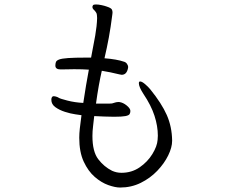

<svg xmlns="http://www.w3.org/2000/svg" viewBox="-20 -785 1040 860"><path d="M751 -154Q751 -125 733.5 -89Q716 -53 684.5 -20Q653 13 610.5 34Q568 55 518 55Q496 55 465 44Q434 33 404.5 7.5Q375 -18 355 -61Q335 -104 335 -168Q335 -187 337.5 -209.5Q340 -232 345 -269Q339 -270 317.5 -273Q296 -276 271 -284Q246 -292 228 -305Q210 -318 210 -338Q210 -349 216 -353Q217 -354 221 -354Q226 -354 233.5 -351.5Q241 -349 243 -347Q249 -343 282 -334.5Q315 -326 353 -324Q359 -366 365.5 -403Q372 -440 378 -473Q364 -474 348 -474.5Q332 -475 312 -475Q299 -475 284 -474.5Q269 -474 252 -474Q228 -474 228 -491Q228 -500 230.5 -507Q233 -514 245 -518.5Q257 -523 285.5 -525Q314 -527 366 -527H388Q399 -582 406.5 -625.5Q414 -669 415 -704Q415 -710 414 -718.5Q413 -727 409 -731Q406 -736 400 -741.5Q394 -747 394 -754Q394 -758 397 -762Q400 -765 410 -765Q421 -765 435 -762Q449 -759 457 -756Q470 -752 477 -747Q484 -742 484 -728Q484 -726 483.5 -723.5Q483 -721 483 -719Q476 -663 467.5 -617Q459 -571 448 -524Q475 -522 497.5 -518Q520 -514 534 -509Q543 -507 548.5 -499.5Q554 -492 554 -484Q554 -483 553.5 -481.5Q553 -480 553 -478Q547 -450 525 -450Q522 -450 514 -452Q493 -457 474.5 -461Q456 -465 436 -468Q429 -437 422.5 -401Q416 -365 410 -321H440Q457 -321 468.5 -321Q480 -321 483 -322Q490 -324 496.5 -326Q503 -328 510 -328H514Q531 -326 547.5 -312.5Q564 -299 564 -288Q564 -280 560.5 -274Q557 -268 541.5 -265Q526 -262 491 -262Q471 -262 447.5 -263Q424 -264 402 -265L397 -221Q394 -197 394 -176Q394 -106 420 -72Q446 -38 482 -20Q502 -11 524 -11Q570 -11 605.5 -35.5Q641 -60 662.5 -95Q684 -130 686 -159Q686 -164 686.5 -168.5Q687 -173 687 -177Q687 -220 672 -266.5Q657 -313 622 -365Q602 -396 602 -412Q602 -420 607 -420H608Q616 -420 630 -408Q644 -396 653 -385Q704 -322 727 -270Q750 -218 751 -156Z"/></svg>

Font: QiushuiShotai Bright
Style: Regular
Weight: 400
Designer: Christian Thalmann (Catharsis Fonts)
Version: Version 1.250;